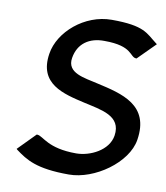

<svg xmlns="http://www.w3.org/2000/svg" viewBox="-72 -650 623 722"><g transform="rotate(10 240.0 -289.5)"><path d="M29 -50 32 -47C74 -16 114 11 239 11C337 11 456 -73 470 -162C492 -299 383 -323 285 -345C235 -357 165 -363 175 -423C184 -479 226 -508 284 -507C393 -507 387 -464 412 -463H414L480 -529L476 -532C435 -563 423 -590 297 -590C194 -590 101 -509 88 -424C69 -305 167 -284 250 -265C315 -250 395 -241 383 -163C374 -105 305 -72 252 -72C143 -72 120 -114 97 -116H94Z"/></g></svg>

Font: Charger Pro
Style: BdNarObl
Weight: 700
Designer: Jasper
Foundry: Cannot Into Space Fonts
Version: Version 1.09